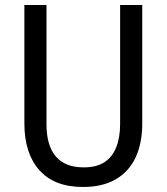

<svg xmlns="http://www.w3.org/2000/svg" viewBox="-20 -734 663 764"><path d="M546 -242Q546 -165 520 -108.5Q494 -52 441.5 -21Q389 10 310 10Q196 10 136.5 -57Q77 -124 77 -243V-714H165V-240Q165 -155 202 -111.5Q239 -68 313 -68Q364 -68 395.5 -88.5Q427 -109 442.5 -148Q458 -187 458 -241V-714H546Z"/></svg>

Font: Noto Sans Display SemiCondensed
Style: Regular
Weight: 400
Width: 4
Version: Version 2.003